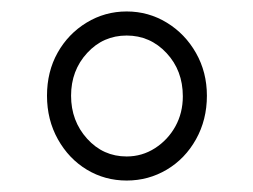

<svg xmlns="http://www.w3.org/2000/svg" viewBox="-20 -744 442 335"><path d="M62 -577Q62 -619 80.5 -652Q99 -685 131 -704.5Q163 -724 201 -724Q239 -724 271 -704.5Q303 -685 322 -651.5Q341 -618 341 -577Q341 -535 322 -501Q303 -467 271 -448Q239 -429 201 -429Q163 -429 131.5 -448Q100 -467 81 -501Q62 -535 62 -577ZM104 -577Q104 -533 132 -502Q160 -471 201 -471Q228 -471 250.5 -485.5Q273 -500 286 -523.5Q299 -547 299 -576Q299 -621 270.5 -651.5Q242 -682 201 -682Q160 -682 132 -651.5Q104 -621 104 -577Z"/></svg>

Font: Noto Sans Display Light
Style: Regular
Weight: 300
Designer: Monotype Design Team
Foundry: Monotype Imaging Inc.
Version: Version 2.003